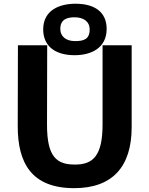

<svg xmlns="http://www.w3.org/2000/svg" viewBox="-20 -981 785 1009"><path d="M73.2 -318.8C72.8 -122.1 147.5 7.8 370.1 7.8C570.3 7.8 671.9 -104.5 671.9 -312.5V-743.2H519V-327.1C519 -161.6 468.3 -116.2 374.5 -116.2C279.3 -116.2 226.6 -153.8 227.1 -327.1L228 -743.2H74.2ZM372.1 -690.9C458.5 -690.9 539.6 -728 540.5 -827.6C541 -917.5 478 -961.4 376.5 -961.4C294.9 -961.4 209 -929.2 207 -829.6C205.6 -741.2 267.1 -690.9 372.1 -690.9ZM373.5 -765.1C328.6 -765.1 296.9 -788.1 296.9 -829.1C296.9 -879.4 333 -890.6 373.5 -890.1C418 -889.6 451.2 -869.1 451.2 -825.7C451.2 -774.9 419.9 -764.6 373.5 -765.1Z"/></svg>

Font: Merriweather Sans
Style: Bold
Weight: 700
Designer: Eben Sorkin ( eben@eyebytes.com )
Foundry: Eben Sorkin
Version: Version 1.003